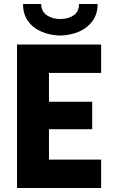

<svg xmlns="http://www.w3.org/2000/svg" viewBox="-20 -943 571 963"><path d="M65.4 -719.7H487.3V-577.1H225.6V-432.6H442.4V-294.9H225.6V-142.6H487.3V0H65.4ZM95.7 -922.9H186.5Q187 -885.7 214.6 -866.7Q242.2 -847.7 282.2 -847.7Q322.8 -847.7 349.9 -866.5Q377 -885.3 376 -922.9H469.7Q469.7 -873 444.3 -837.9Q418.9 -802.7 376.5 -784.4Q334 -766.1 282.2 -764.6Q230 -766.1 187.5 -784.4Q145 -802.7 120.1 -837.9Q95.2 -873 95.7 -922.9Z"/></svg>

Font: Reddit Sans Fudge ExtraBold
Style: Regular
Weight: 800
Designer: Stephen Hutchings
Foundry: Reddit
Version: Version 1.011